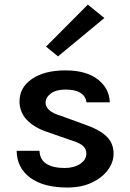

<svg xmlns="http://www.w3.org/2000/svg" viewBox="-20 -803 567 836"><path d="M273.5 13.5Q169 13.5 111.2 -29.5Q53.5 -72.5 52.5 -146.5H152Q153.5 -107.5 182.5 -89.5Q211.5 -71.5 261.5 -71.5Q302 -71.5 329 -89.5Q356 -107.5 356 -134Q356 -156 339.5 -169.2Q323 -182.5 287.5 -193L185 -228.5Q127 -248.5 96 -282Q65 -315.5 65 -362Q65 -422.5 119.5 -459.5Q174 -496.5 264.5 -496.5Q356 -496.5 406.2 -457Q456.5 -417.5 458 -357.5H356.5Q353.5 -383.5 331 -398.2Q308.5 -413 264.5 -413Q224 -413 201.2 -395.8Q178.5 -378.5 178.5 -356.5Q178.5 -318 244.5 -299L354 -259Q411.5 -239.5 443 -209.8Q474.5 -180 474.5 -134Q474.5 -96 449.2 -62.2Q424 -28.5 379 -7.5Q334 13.5 273.5 13.5ZM232.5 -557.5 180.5 -600 362.5 -783 434.5 -724.5Z"/></svg>

Font: Karla SemiBold
Style: Regular
Weight: 600
Designer: Jonathan Pinhorn
Version: Version 2.004; ttfautohint (v1.8.4.7-5d5b);gftools[0.9.33]